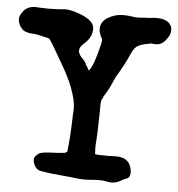

<svg xmlns="http://www.w3.org/2000/svg" viewBox="-65 -686 714 772"><g transform="rotate(5 292.0 -300.0)"><path d="M413.1 38.6Q404.3 38.6 394.5 36.6Q382.8 33.2 365.2 33.2Q350.1 33.2 333.5 34.7Q316.9 36.1 298.3 36.1Q280.3 35.6 264.4 33.2Q248.5 30.8 231 29.8Q165.5 24.4 122.1 16.6Q106.9 11.2 100.3 -2.4Q93.8 -16.1 93.8 -26.4Q93.8 -39.6 112.8 -52.2Q124 -59.1 170.4 -60.5Q191.4 -61 216.3 -64Q218.3 -64.5 221.9 -67.4Q225.6 -70.3 225.6 -70.3Q232.4 -128.4 234.4 -199.2L234.9 -218.3Q236.3 -230.5 236.3 -241.7Q236.3 -262.2 231.9 -281.2Q220.2 -328.6 196.8 -373.5L183.6 -398.9Q122.6 -505.9 114.3 -515.1Q111.8 -518.1 66.9 -527.3Q51.3 -530.3 41 -530.3Q30.8 -530.3 16.6 -535.2Q2.4 -540 -8.3 -559.1Q-15.1 -572.8 -15.1 -583.5Q-15.1 -597.2 -3.4 -612.8Q13.2 -637.7 47.9 -637.7L62.5 -636.7Q81.5 -635.7 99.6 -635.7Q129.9 -635.7 158.2 -638.2Q161.1 -639.2 167 -639.2Q190.9 -639.2 226.1 -626Q286.1 -604 286.1 -570.3Q286.1 -535.6 254.4 -508.3Q236.8 -493.2 236.8 -478Q237.3 -461.9 257.3 -444.3Q265.6 -436 269 -425.8Q270 -423.3 271 -422.4Q275.9 -415.5 279.3 -408.7Q282.7 -401.9 283.7 -400.4Q284.7 -398.9 280.3 -399.4Q281.2 -399.4 285.2 -404.3Q303.2 -426.3 323.7 -514.2Q325.7 -522 325.7 -525.4Q325.7 -531.7 324.2 -534.2Q312 -556.2 312 -573.7Q312 -612.3 366.7 -630.9Q383.3 -636.2 402.8 -636.2Q419.9 -636.2 434.8 -633.8Q449.7 -631.3 462.4 -631.3Q467.8 -631.3 472.2 -631.8Q483.4 -633.3 493.9 -633.3Q504.4 -633.3 515.1 -634.8Q525.9 -636.2 537.1 -636.2Q581.5 -636.2 595.2 -609.9Q599.1 -603.5 599.1 -593.8Q599.1 -588.9 597.2 -578.9Q595.2 -568.8 579.6 -548.8Q564.5 -530.8 542.5 -530.8Q536.6 -530.8 532 -531.5Q527.3 -532.2 523.4 -532.2Q521 -532.2 514.2 -530.3Q489.3 -526.4 473.4 -518.6Q457.5 -510.7 447.8 -489.3Q423.8 -434.6 393.1 -385.3L373.5 -341.8L363.8 -324.2Q351.6 -305.7 343.8 -287.1Q341.8 -278.3 341.8 -267.6V-248L340.8 -199.7Q339.8 -151.4 337.9 -125.5Q336.4 -109.4 336.4 -94.2Q336.4 -81.5 337.4 -69.8Q337.9 -66.9 391.6 -66.9Q401.9 -66.9 418.5 -67.9H422.4Q481.4 -67.9 486.8 -11.2L486.3 -3.4Q484.9 14.6 468.8 18.6Q462.4 20.5 456.1 24.4Q434.6 38.6 413.1 38.6Z"/></g></svg>

Font: X Typewriter
Style: Bold
Weight: 700
Designer: GGBot
Version: 0.10